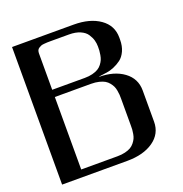

<svg xmlns="http://www.w3.org/2000/svg" viewBox="-140 -915 987 1038"><g transform="rotate(-20 354.0 -396.0)"><path d="M375 -41.5Q399.9 -41.5 419.9 -46.4Q439.9 -51.3 452.6 -58.8Q465.3 -66.4 474.6 -78.1Q483.9 -89.8 488.8 -100.3Q493.7 -110.8 496.3 -125.5Q499 -140.1 499.5 -149.9Q500 -159.7 500 -172.9V-327.1Q500 -340.3 499.5 -350.1Q499 -359.9 496.3 -374.5Q493.7 -389.2 488.8 -399.7Q483.9 -410.2 474.6 -421.9Q465.3 -433.6 452.6 -441.2Q439.9 -448.7 419.9 -453.6Q399.9 -458.5 375 -458.5H166.5V-41.5ZM354 -500Q378.9 -500 398.9 -505.1Q418.9 -510.3 431.9 -518.1Q444.8 -525.9 454.1 -538.1Q463.4 -550.3 468 -561.3Q472.7 -572.3 475.3 -587.4Q478 -602.5 478.5 -612.3Q479 -622.1 479 -635.3Q479 -653.8 474.1 -671.4Q469.2 -689 456.8 -708Q444.3 -727.1 418 -738.5Q391.6 -750 354 -750H250Q236.3 -750 229.2 -749.8Q222.2 -749.5 210.4 -748.5Q198.7 -747.6 192.4 -744.9Q186 -742.2 179.2 -737.8Q172.4 -733.4 169.4 -726.1Q166.5 -718.8 166.5 -708.5V-500ZM427.2 -479Q514.2 -479 569.6 -438.5Q625 -397.9 625 -329.1V-149.9Q625 -80.6 567.6 -40.3Q510.3 0 416.5 0H41.5V-416.5V-791.5H396Q489.3 -791.5 546.6 -751.2Q604 -710.9 604 -641.6V-629.4Q604 -592.3 591.3 -564.7Q578.6 -537.1 559.3 -522.7Q540 -508.3 517.3 -498.8Q494.6 -489.3 475.3 -486.8Q456.1 -484.4 442.1 -482.4Q428.2 -480.5 427.2 -479Z"/></g></svg>

Font: Gputeks
Style: Bold
Weight: 600
Width: 8
Version: Version 0.9